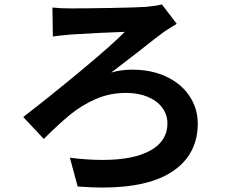

<svg xmlns="http://www.w3.org/2000/svg" viewBox="-20 -789 1040 868"><path d="M217 -755Q249 -751 298 -751Q365 -751 481 -753Q597 -755 640 -758Q685 -762 712 -769L779 -681Q763 -672 724 -647Q684 -618 609 -558L483 -461Q526 -474 578 -474Q665 -474 732 -442.5Q799 -411 836.5 -355Q874 -299 874 -230Q874 -94 765 -17.5Q656 59 441 59Q396 59 331 54L296 -76Q373 -66 444 -66Q584 -66 660.5 -109Q737 -152 737 -231Q737 -270 714 -301.5Q691 -333 648.5 -351Q606 -369 550 -369Q477 -369 413.5 -341.5Q350 -314 297 -270.5Q244 -227 178 -161L85 -260Q201 -349 345.5 -469Q490 -589 544 -645Q424 -641 302 -633Q242 -628 219 -624Z"/></svg>

Font: Sinter Bold
Style: Regular
Weight: 700
Foundry: Adobe & rsms
Version: Version 1.000